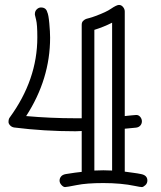

<svg xmlns="http://www.w3.org/2000/svg" viewBox="-20 -740 647 771"><path d="M395 -56.2 430.2 -55.2V-648.9Q396.5 -631.8 358.9 -620.1V-55.2ZM181.2 -588.9Q181.2 -422.4 85 -273.9Q183.6 -265.1 283.2 -265.1H308.1V-640.1Q308.1 -650.9 314 -656.2Q319.8 -661.6 323.2 -662.8Q326.7 -664.1 327.6 -664.6Q328.6 -665 338.4 -667.5Q348.1 -669.9 363.8 -675.8Q407.2 -691.9 425.3 -704.6Q448.2 -720.2 457.8 -720.2Q467.3 -720.2 474.1 -711.9Q481 -703.6 481 -693.8V-273.9Q487.3 -274.9 494.9 -275.4Q502.4 -275.9 509.8 -276.9Q517.1 -277.8 526.6 -278.3Q536.1 -278.8 543 -270.8Q549.8 -262.7 549.8 -252.9Q549.8 -243.2 543.7 -236.1Q537.6 -229 526.9 -227.5Q498 -224.6 481 -223.1V-50.8Q498 -48.3 515.4 -46.1Q532.7 -43.9 546.4 -41Q571.8 -36.1 571.8 -15.1Q571.8 -3.9 563.5 3.7Q555.2 11.2 549.8 11.2Q543 11.2 522.5 6.8Q466.8 -4.9 395 -4.9Q328.1 -4.9 288.1 3.2Q248 11.2 241.2 11.2Q234.4 11.2 226.8 2.9Q219.2 -5.4 219.2 -14.6Q219.2 -23.9 225.1 -31.2Q231 -38.6 244.1 -41Q287.1 -47.9 308.1 -49.8V-213.9L283.2 -212.9Q157.2 -212.9 37.1 -228Q27.3 -229.5 20.8 -236.3Q14.2 -243.2 14.2 -250Q14.2 -262.2 19 -268.1Q129.9 -419.9 129.9 -589.8Q129.9 -641.6 125 -660.4Q120.1 -679.2 120.1 -680.7V-684.1Q120.1 -695.3 127.7 -702.6Q135.3 -710 144.5 -710Q165 -710 169.9 -690.9Q174.8 -681.6 178 -646.5Q181.2 -611.3 181.2 -588.9Z"/></svg>

Font: Ribeye Marrow
Style: Regular
Weight: 400
Designer: Astigmatic (AOETI)
Foundry: Astigmatic (AOETI)
Version: Version 1.000